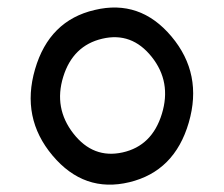

<svg xmlns="http://www.w3.org/2000/svg" viewBox="-20 -477 602 516"><path d="M415 -170.9Q441.4 -256.8 387.7 -324.2Q334 -391.6 254.9 -373Q175.8 -354.5 149.9 -270.5Q124 -186.5 177.2 -118.2Q230.5 -49.8 309.6 -67.4Q388.7 -85 415 -170.9ZM234.4 -450.2Q356.4 -479.5 440.9 -378.9Q525.4 -278.3 487.3 -147.5Q449.2 -16.6 327.6 12.7Q206.1 42 121.1 -59.1Q36.1 -160.2 74.2 -291Q112.3 -421.9 234.4 -450.2Z"/></svg>

Font: Hopone
Style: Regular
Weight: 400
Foundry: SIL International (SIL)
Version: Version 1.00 September 3, 2015, initial release